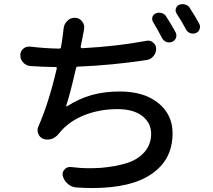

<svg xmlns="http://www.w3.org/2000/svg" viewBox="-20 -864 1040 936"><path d="M693.4 -665Q697.3 -666 701.2 -666Q714.8 -666 725.6 -657.2Q741.2 -645.5 741.2 -626Q741.2 -605.5 728.5 -590.8Q714.8 -574.2 694.3 -571.3Q527.3 -545.9 359.4 -539.1Q351.6 -539.1 350.6 -532.2Q322.3 -407.2 302.7 -348.6Q301.8 -347.7 303.2 -346.2Q304.7 -344.7 306.6 -345.7Q366.2 -383.8 427.7 -400.9Q489.3 -418 564.5 -418Q681.6 -418 751.5 -361.8Q821.3 -305.7 821.3 -213.9Q821.3 -115.2 761.7 -52.2Q702.1 10.7 598.6 35.2Q524.4 52.7 430.7 52.7Q392.6 52.7 351.6 49.8Q329.1 47.9 311 32.7Q293 17.6 286.1 -5.9Q285.2 -10.7 285.2 -15.6Q285.2 -27.3 293.9 -37.1Q304.7 -49.8 320.3 -49.8Q322.3 -49.8 325.2 -49.8Q372.1 -43.9 417 -43.9Q445.3 -43.9 472.7 -45.9Q543 -51.8 597.7 -68.8Q652.3 -85.9 684.6 -123Q716.8 -160.2 716.8 -211.9Q716.8 -264.6 673.8 -298.3Q630.9 -332 552.7 -332Q463.9 -332 389.2 -301.8Q314.5 -271.5 268.6 -214.8Q267.6 -212.9 265.6 -210.9Q252 -194.3 231.4 -186.5Q221.7 -183.6 210.9 -183.6Q202.1 -183.6 192.4 -186.5Q173.8 -193.4 167 -210.9Q163.1 -219.7 163.1 -228.5Q163.1 -238.3 167 -247.1Q217.8 -362.3 256.8 -530.3Q257.8 -537.1 251 -537.1Q185.5 -538.1 127.9 -542Q107.4 -543.9 93.3 -559.1Q79.1 -574.2 79.1 -594.7Q79.1 -614.3 93.8 -627Q105.5 -636.7 121.1 -636.7Q124 -636.7 127.9 -636.7Q202.1 -627.9 268.6 -627Q276.4 -627 277.3 -633.8Q282.2 -661.1 286.1 -691.4Q288.1 -709 290 -723.6Q292 -747.1 308.6 -762.7Q323.2 -777.3 344.7 -777.3Q345.7 -777.3 346.7 -777.3Q368.2 -776.4 380.9 -758.8Q390.6 -746.1 390.6 -730.5Q390.6 -725.6 389.6 -720.7Q386.7 -705.1 382.8 -683.6L373 -635.7Q373 -633.8 375 -631.3Q377 -628.9 378.9 -628.9Q547.9 -637.7 693.4 -665ZM726.6 -755.9Q721.7 -763.7 721.7 -771.5Q721.7 -775.4 722.7 -780.3Q726.6 -793 739.3 -798.8Q753.9 -804.7 768.6 -800.3Q783.2 -795.9 791 -782.2Q814.5 -746.1 835.9 -707Q842.8 -693.4 837.9 -679.7Q833 -666 819.3 -660.2Q812.5 -657.2 804.7 -657.2Q797.9 -657.2 792 -659.2Q778.3 -664.1 770.5 -677.7Q748 -720.7 726.6 -755.9ZM840.8 -797.9Q835.9 -805.7 835.9 -814.5Q835.9 -818.4 837.9 -822.3Q840.8 -835 853.5 -840.8Q861.3 -843.8 870.1 -843.8Q876 -843.8 882.8 -841.8Q897.5 -837.9 905.3 -825.2Q929.7 -787.1 951.2 -749Q955.1 -742.2 955.1 -733.4Q955.1 -728.5 953.1 -722.7Q949.2 -709 935.5 -703.1Q927.7 -700.2 920.9 -700.2Q914.1 -700.2 908.2 -702.1Q893.6 -707 886.7 -720.7Q864.3 -763.7 840.8 -797.9Z"/></svg>

Font: Gen Jyuu Gothic Medium
Style: Regular
Weight: 500
Designer: [Source Han Sans]
Ryoko NISHIZUKA  (kana & ideographs); Paul D. Hunt (Latin, Greek & Cyrillic); Wenlong ZHANG  (bopomofo
Version: Version 1.002.20150607